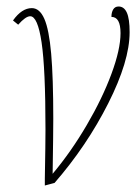

<svg xmlns="http://www.w3.org/2000/svg" viewBox="-20 -564 429 591"><path d="M118 -14Q120 -124 120 -165Q120 -353 108 -433.5Q96 -514 73 -514Q59 -514 36 -488L20 -501Q47 -539 78 -539Q102 -539 116.5 -506Q131 -473 137.5 -399Q144 -325 144 -199Q144 -155 142 -29Q199 -97 247 -179Q295 -261 323 -336.5Q351 -412 351 -462Q351 -512 323 -512Q323 -526 328.5 -535Q334 -544 345 -544Q362 -544 370.5 -525Q379 -506 379 -465Q379 -376 313 -245.5Q247 -115 148 -1L118 7Z"/></svg>

Font: Noto Serif CondThin
Style: Italic
Weight: 250
Width: 3
Italic angle: -12°
Designer: Monotype Design Team
Foundry: Monotype Imaging Inc.
Version: Version 1.001